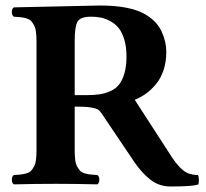

<svg xmlns="http://www.w3.org/2000/svg" viewBox="-20 -674 756 704"><path d="M443.8 -466.8Q443.8 -502 435.8 -528.8Q427.7 -555.7 415 -571.3Q402.3 -586.9 384.5 -596.4Q366.7 -606 349.9 -609.4Q333 -612.8 314 -612.8Q275.4 -612.8 264.6 -595Q253.9 -577.1 253.9 -523.9V-325.2H296.9Q324.7 -325.2 344.7 -328.1Q364.7 -331.1 384.5 -339.8Q404.3 -348.6 416.5 -364Q428.7 -379.4 436.3 -405.3Q443.8 -431.2 443.8 -466.8ZM346.2 -653.8Q458 -653.8 513.2 -621.1Q555.2 -596.2 572.5 -558.6Q589.8 -521 589.8 -483.9Q589.8 -447.3 579.6 -416.7Q569.3 -386.2 552 -365.5Q534.7 -344.7 515.4 -330.8Q496.1 -316.9 474.1 -308.1L609.9 -98.1Q632.8 -63.5 653.6 -47.9Q674.3 -32.2 706.1 -32.2Q709 -26.4 709.2 -14.6Q709.5 -2.9 707 2Q691.4 9.8 605 9.8Q564 9.8 532.2 -14.6Q500.5 -39.1 473.1 -79.1L356 -252.9Q348.1 -266.1 340.3 -271.5Q332.5 -276.9 313 -280Q293.5 -283.2 253.9 -283.2V-122.1Q253.9 -101.6 255.9 -86.9Q257.8 -72.3 263.4 -62.5Q269 -52.7 274.4 -47.1Q279.8 -41.5 291 -38.3Q302.2 -35.2 311.3 -34.2Q320.3 -33.2 336.9 -32.2Q344.2 -27.8 344.2 -15.1Q344.2 -2.4 336.9 2Q256.8 0 185.1 0Q110.8 0 30.8 2Q23.4 -2.4 23.4 -15.1Q23.4 -27.8 30.8 -32.2Q47.4 -33.2 56.4 -34.2Q65.4 -35.2 76.7 -38.3Q87.9 -41.5 93.3 -47.1Q98.6 -52.7 104.2 -62.5Q109.9 -72.3 111.8 -86.9Q113.8 -101.6 113.8 -122.1V-522.9Q113.8 -543.5 111.8 -558.1Q109.9 -572.8 104.2 -582.5Q98.6 -592.3 93.3 -597.9Q87.9 -603.5 76.7 -606.7Q65.4 -609.9 56.4 -610.8Q47.4 -611.8 30.8 -612.8Q23.4 -617.2 23.4 -629.9Q23.4 -642.6 30.8 -647Q50.8 -647 188.5 -650.4Q326.2 -653.8 346.2 -653.8Z"/></svg>

Font: Linux Libertine G
Style: Bold
Weight: 700
Designer: Philipp H. Poll
Foundry: Philipp H. Poll
Version: Version 5.0.3